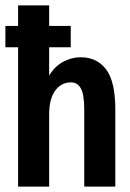

<svg xmlns="http://www.w3.org/2000/svg" viewBox="-24 -691 482 711"><path d="M43 0V-671H158V-411Q179 -446 210.5 -462.5Q242 -479 274 -479Q335 -479 369 -434Q403 -389 403 -285V0H288V-283Q288 -341 275.5 -363.5Q263 -386 239 -386Q203 -386 180.5 -355.5Q158 -325 158 -267V0ZM-4 -516V-595H238V-516Z"/></svg>

Font: Inconsolata SemiCondensed ExtraBold
Style: Regular
Weight: 800
Width: 4
Monospace: yes
Designer: Raph Levien, Cyreal, Brenton Simpson
Foundry: Raph Levien, Cyreal, Google
Version: Version 3.100; ttfautohint (v1.8.4.7-5d5b)